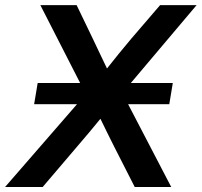

<svg xmlns="http://www.w3.org/2000/svg" viewBox="-55 -748 806 768"><path d="M81.5 -331.1 95.7 -416H265.6L106.4 -727.5H251.5L316.4 -592.8Q330.6 -563 344.7 -533.2Q358.9 -503.4 373 -474.1Q396.5 -503.9 420.7 -533.7Q444.8 -563.5 469.7 -592.8L585.4 -727.5H731.4L468.3 -416H636.2L622.1 -331.1H457.5L629.9 0H483.9L399.9 -165Q386.2 -191.9 373 -219Q359.9 -246.1 346.7 -272.9Q324.7 -246.1 302.2 -219Q279.8 -191.9 256.3 -165L115.7 0H-34.7L252.9 -331.1Z"/></svg>

Font: Inter Display SemiBold
Style: Italic
Weight: 600
Italic angle: -9.39999°
Designer: Rasmus Andersson
Foundry: rsms
Version: Version 4.000;git-a52131595